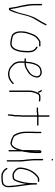

<svg xmlns="http://www.w3.org/2000/svg" viewBox="984 -1669 796 2804"><g transform="rotate(90 1382.0 -267.0)"><path d="M47.5 -484C44.8 -484 42.5 -483 40.5 -481C38.5 -479 37.5 -476.7 37.5 -474V-376C37.5 -363.3 38.2 -343 39.7 -314.9C41.1 -286.9 50.4 -232.9 67.5 -153C75.5 -127 80.5 -105.5 82.5 -88.5C83.2 -82.8 83.8 -77.8 84.5 -73.5C85.2 -69.2 85.8 -64.7 86.5 -60C87.2 -55.3 88 -50.7 89 -46C90 -41.3 90.8 -36 91.5 -30C92.2 -24 92.8 -18.7 93.5 -14C94.8 -4 100.5 1.3 110.5 2C120.5 2.7 128 -2 133 -12C134.7 -15.3 138.2 -22.8 143.5 -34.5C148.8 -46.2 154 -58.3 158.6 -71C162.4 -83.7 166.3 -96.3 170.3 -109C181.9 -145.8 193.5 -188.9 205.1 -238.3C215.3 -281.8 231 -327.2 258.8 -374.5C264.5 -384.2 271.1 -395.7 278.8 -409C286.5 -422.3 293.8 -434.3 300.8 -445C307.8 -455.7 314 -466.5 319.3 -477.5C324.6 -488.5 329.8 -498.5 334.8 -507.5C339.8 -516.5 343.3 -523 345.3 -527C351.8 -536.7 351.8 -543.4 345.3 -547C339.3 -550.3 334.6 -549 331.3 -543L301.8 -487C296.8 -476.3 290.6 -465.7 283.3 -455C276 -444.3 268.6 -432.3 261.3 -419C254 -405.7 247.3 -394 241.3 -384C233.1 -370.3 221.6 -341.3 206.3 -297C199.8 -279.7 192.2 -252.5 183.7 -215.7C175.2 -178.8 166.1 -145.9 156 -117C150.3 -104.3 143.6 -87 135.8 -65.1C127.9 -43.1 120.5 -27.8 113.5 -19C112.8 -23.7 112.2 -28.7 111.5 -34C110.8 -39.3 110 -44.3 109 -49C108 -53.7 107.2 -58.3 106.5 -63C102.2 -93.1 95.7 -125 87 -158.5C84.7 -167.5 81.8 -181.7 78.5 -201C64.5 -271 57.5 -329.3 57.5 -376V-474C57.5 -476.7 56.5 -479 54.5 -481C52.5 -483 50.2 -484 47.5 -484Z M658.8 -450C658.8 -452.7 657.8 -455 655.8 -457C653.8 -459 651.4 -460 648.8 -460H593.2C587.2 -460 581.5 -458.3 576 -455C570.5 -451.7 565.5 -448.7 561 -446C551.7 -441.3 536.3 -429.6 516.3 -411C497.3 -390.6 482.6 -365.5 472.3 -335.5C469 -325.8 462.8 -308.1 453.9 -282.4C445 -256.6 439.8 -232.5 438.3 -210C435.5 -167.5 437.6 -134.5 444.8 -111C455.5 -75.9 472.7 -52.9 496.3 -42C521.8 -31.4 558.4 -24 594.8 -20C600.8 -19.3 609.9 -19 622.1 -19C637.5 -19 652.7 -23.3 666.8 -32C689.6 -47.3 707 -70.6 718.8 -102C731.5 -133.8 738.8 -166.2 740.7 -199C741.4 -210.3 742.2 -222.3 743.2 -235C744.2 -247.7 744.7 -264 744.7 -284C744.7 -337 730.4 -374.7 701.7 -397L675.7 -416C670.4 -420 665.7 -419.3 661.7 -414C657.7 -408.7 658.7 -404 664.7 -400L688.7 -382C712.7 -364 724.7 -331 724.7 -283C724.7 -264.3 724.2 -248.8 723.2 -236.5C722.2 -224.2 721.4 -212.3 720.7 -201C720.1 -189.7 718.7 -178.7 716.7 -168C705.3 -107.1 684.2 -66.8 653.2 -47C644.9 -41.7 630.7 -39 614.2 -39C607.7 -39 601.7 -39.3 596.2 -40C560.2 -44 526.3 -51 504.3 -61C488.2 -68.2 474.3 -87.9 462.8 -120.2C458.5 -132.3 456.3 -151.9 456.3 -179C458.9 -218.7 462.6 -245.9 467.3 -260.5C470 -268.8 473.8 -280.2 478.8 -294.5C483.8 -308.8 487.8 -320.5 490.8 -329.5C493.8 -338.5 499.1 -349.8 506.8 -363.5C514.5 -377.2 522.3 -388.3 530.3 -397C546.8 -412.3 559.7 -422.6 567.7 -428C579.7 -436 588.2 -440 593.2 -440H648.7C651.4 -440 653.7 -441 655.7 -443C657.7 -445 658.8 -447.3 658.8 -450Z M899.5 -247C901.5 -268.3 903.5 -286.7 905.5 -302C916.6 -370.6 936.7 -415.2 962.4 -436C970.1 -443.3 982.5 -449.3 999.5 -454C1030.9 -462.4 1055.9 -460.4 1074.5 -448C1098.5 -428.8 1100.5 -396.8 1079 -352C1069.6 -329.5 1048.9 -308.5 1016.7 -289C1011.2 -285.7 1004.7 -281.7 997.2 -277C969.4 -257 939.4 -247 904.5 -247ZM841.5 -227H877.5C875.5 -195 874.8 -172.3 875.5 -159C876.2 -145.7 878.5 -132.3 882.5 -119C889 -91.7 901.5 -69.5 920 -52.5C928.3 -44.8 936.8 -37.3 945.5 -30C960.3 -14.8 981.7 -2.8 1011.3 6C1029.1 11.3 1045.7 14 1061 14C1104.7 14 1149.3 -2.3 1185.6 -35L1204.6 -52C1210 -56.7 1210.5 -61.5 1206.1 -66.5C1201.8 -71.5 1197 -71.7 1191.6 -67L1172.6 -50C1139.6 -20.7 1099.1 -6 1060.6 -6C1028.5 -6 999.7 -14.2 974.2 -30.5C964.3 -36.8 950.8 -50.9 928.3 -72.7C916.8 -83.8 907.9 -100.9 901.5 -124C895.8 -144.4 894.5 -178.8 897.5 -227H904.5C939.8 -227 972 -237.7 1004 -259C1011 -263.7 1019.9 -269.1 1030.8 -275.3C1041.7 -281.4 1050.4 -287.8 1056.9 -294.5C1061.1 -298.8 1065.4 -303 1069.6 -307C1073.9 -311 1079.6 -319.2 1086.9 -331.5C1095.8 -343.8 1103.3 -360.7 1108.6 -382C1120.3 -420.7 1110.6 -448.3 1082 -465C1062 -480.5 1033.3 -483.4 995.8 -473.5C976.8 -468.5 962.6 -461.5 953.4 -452.5C931.7 -436.2 913.5 -407 899.5 -365C891 -339.5 884.3 -300.2 879.5 -247H841.5C834.8 -247 831.5 -243.7 831.5 -237C831.5 -230.3 834.8 -227 841.5 -227Z M1328.1 -424.5C1334.5 -426.8 1336.6 -431 1334.6 -437C1326.8 -454.7 1322.1 -464.7 1320.6 -467L1313.6 -477C1310.3 -482.3 1305.8 -483.3 1300.1 -480C1294.5 -476.7 1293.6 -472 1297.6 -466L1303.6 -456C1308.1 -449.3 1312.1 -440.7 1315.6 -430C1317.6 -424 1321.8 -422.2 1328.1 -424.5ZM1312.6 -1C1315.3 -1 1317.6 -2 1319.6 -4C1321.6 -6 1322.6 -8.3 1322.6 -11V-303C1322.6 -317.3 1323.8 -328.6 1326.1 -337C1327.8 -343 1329.8 -350.7 1332.1 -360.2C1334.3 -369.7 1337 -378.5 1340.1 -386.5C1349.9 -411.8 1359.7 -428 1369.8 -435C1374.5 -438.3 1383.5 -440 1396.6 -440H1411.6C1423.6 -440 1436.6 -439 1450.6 -437C1457.3 -435.7 1461.1 -438.3 1462.1 -445C1463.1 -451.7 1460.3 -455.7 1453.6 -457C1439.6 -459 1425.6 -460 1411.6 -460H1396.6C1378.8 -460 1365.1 -456.7 1355.6 -450C1340.1 -438.3 1326.9 -414.2 1316.1 -377.5C1314.5 -371.8 1311.8 -363 1308.1 -351C1304.5 -339 1302.6 -323 1302.6 -303V-11C1302.6 -8.3 1303.6 -6 1305.6 -4C1307.6 -2 1310 -1 1312.6 -1Z M1606.5 -425H1558.5C1555.8 -425 1553.5 -424 1551.5 -422C1549.5 -420 1548.5 -417.7 1548.5 -415C1548.5 -412.3 1549.5 -410 1551.5 -408C1553.5 -406 1555.8 -405 1558.5 -405H1606.5C1611.2 -405 1616.2 -405.5 1621.5 -406.5C1626.8 -407.5 1632.2 -408.3 1637.5 -409C1648.2 -410.3 1657.2 -411 1664.5 -411V-192L1660.5 -148V-96.5C1660.5 -87.5 1660 -80.8 1659 -76.5C1658 -72.2 1656.4 -65.1 1654.2 -55.2C1652 -45.3 1651.2 -34.3 1652 -22C1652.3 -16.7 1651.8 -11 1650.5 -5L1648.5 5C1647.2 11.7 1649.8 15.5 1656.5 16.5C1663.2 17.5 1667.2 15 1668.5 9L1669.5 -1C1671.5 -8.3 1672.3 -18.1 1672 -30.3C1671.7 -42.4 1673.8 -56.7 1678.5 -73C1679.8 -77.7 1680.5 -85.3 1680.5 -96V-147L1684.5 -192V-411H1805.5C1812.2 -411 1815.5 -414.3 1815.5 -421C1815.5 -427.7 1812.2 -431 1805.5 -431H1684.5V-584C1684.5 -586.7 1683.5 -589 1681.5 -591C1679.5 -593 1677.2 -594 1674.5 -594C1671.8 -594 1669.5 -593 1667.5 -591C1665.5 -589 1664.5 -586.7 1664.5 -584V-431H1655.5Z M2192.2 -317C2192.2 -321.7 2192.4 -326.7 2192.8 -332C2193.1 -337.3 2193.2 -342.3 2193.2 -347V-440C2193.2 -444 2193.9 -448 2195.2 -452V-388C2195.2 -356.7 2194.2 -333 2192.2 -317ZM2171.2 -288V-196C2169.2 -189.3 2167.6 -183.3 2166.2 -178C2164.9 -172.7 2161.4 -160.3 2155.7 -140.8C2150.1 -121.3 2141.6 -102.4 2130.2 -84C2111.8 -49.8 2086.7 -36.5 2058.5 -44C2053.5 -45.3 2048 -46.7 2042 -48C2036 -49.3 2030.1 -51.2 2024.4 -53.5C1990 -64.2 1969.8 -75.7 1964.5 -88C1961.2 -93.3 1957.2 -101.3 1952.5 -112C1932.5 -154.9 1922.5 -199.9 1922.5 -247V-333L1924.5 -389V-464C1924.5 -466.7 1923.5 -469 1921.5 -471C1919.5 -473 1917.2 -474 1914.5 -474C1911.8 -474 1909.5 -473 1907.5 -471C1905.5 -469 1904.5 -466.7 1904.5 -464V-389L1902.5 -333V-247C1902.5 -187.1 1917.2 -130.8 1946.5 -78C1953 -66.1 1971.1 -53.6 2000.7 -40.5C2013.5 -34.9 2032.7 -29.4 2057 -24C2070.9 -19.4 2085.4 -21.7 2102.2 -31C2126.8 -40.8 2147 -65.2 2162.8 -104C2167.1 -114.7 2169.9 -121.3 2171.2 -124V-3C2171.2 3.7 2174.6 7 2181.2 7C2187.9 7 2191.2 3.7 2191.2 -3V-194L2197.2 -222C2209.2 -284.4 2215.2 -339.7 2215.2 -388V-442C2215.2 -449.3 2214.9 -455.3 2214.2 -460C2211.6 -470 2204.9 -474.7 2194.2 -474C2180.2 -472.9 2173.2 -461.6 2173.2 -440V-347C2173.2 -337 2172.9 -327 2172.2 -317C2171.6 -307 2171.2 -297.3 2171.2 -288Z M2311.5 -500C2304.9 -500 2301.5 -496.7 2301.5 -490V-367.5C2301.5 -358.5 2302 -348.8 2303 -338.5C2304 -328.2 2304.9 -318.7 2305.5 -310C2306.2 -301.3 2306.9 -292.3 2307.5 -283C2308.2 -273.7 2309.4 -262.5 2311 -249.5C2312.7 -236.5 2314.5 -221.6 2316.5 -204.8C2318.5 -188 2319.5 -164.1 2319.5 -133V24C2319.5 26.7 2320.5 29 2322.5 31C2324.5 33 2326.9 34 2329.5 34C2332.2 34 2334.5 33 2336.5 31C2338.5 29 2339.5 26.7 2339.5 24V-133C2339.5 -164.6 2338.4 -190.4 2336 -210.5C2334.4 -224.8 2332.7 -238.5 2331 -251.5C2329.4 -264.5 2327.9 -279.6 2326.7 -296.7C2325.4 -313.9 2324.2 -328.3 2323 -340C2322 -350 2321.5 -359.3 2321.5 -368V-490C2321.5 -496.7 2318.2 -500 2311.5 -500ZM2304.5 -642C2299.9 -637.3 2300.4 -632.2 2306 -626.5C2311.7 -620.8 2316.9 -620.3 2321.5 -625C2326.2 -629.7 2325.7 -634.8 2320 -640.5C2314.4 -646.2 2309.2 -646.7 2304.5 -642Z M2625.5 -442H2600.5C2592.5 -442 2584.3 -440.5 2576 -437.5C2567.7 -434.5 2555.2 -426.1 2538.7 -412.3C2522.1 -398.6 2503.7 -377.3 2483.5 -348.5C2474.8 -336.2 2465.1 -317 2454.4 -291.1C2443.7 -265.1 2435.9 -238.4 2431 -211C2429.3 -201.7 2428.2 -193 2427.5 -185C2426.8 -177 2426.5 -167.5 2426.5 -156.5C2426.5 -145.5 2429.5 -134.3 2435.5 -123C2449.8 -94.4 2474.2 -72 2508.5 -56C2527.8 -49.2 2553.6 -49 2586 -55.5C2597.7 -57.8 2608.2 -66.7 2617.5 -82C2638.8 -122.8 2654.8 -177.8 2665.5 -247C2667.5 -242.9 2674.9 -191.4 2687.5 -92.5C2689.5 -76.8 2690.8 -62.5 2691.5 -49.5C2692.2 -36.5 2693 -24.8 2694 -14.5C2695 -4.2 2695.5 5 2695.5 13C2695.5 36.9 2687.3 56.5 2671 72C2664.7 78 2658.5 81.5 2652.5 82.5C2646.5 83.5 2640.2 84.8 2633.5 86.5C2626.8 88.2 2619.5 89.3 2611.5 90L2570.5 91H2550.5C2534.5 91 2520.5 88 2508.5 82C2488.3 72.7 2472.6 59.7 2461.5 43L2450.5 27C2446.5 21 2441.8 20 2436.5 24C2431.2 28 2430.2 32.7 2433.5 38L2444.5 54C2452.5 65.3 2461.5 75 2471.5 83C2481.5 89.7 2492.6 96 2504.8 102C2517 108 2532.2 111 2550.5 111H2570.5C2602 111 2624.3 109.5 2637.5 106.5C2644.8 104.8 2652.3 103.2 2660 101.5C2667.7 99.8 2675.8 95 2684.5 87C2708 63.5 2717.8 28.8 2714 -17C2713 -29 2712.1 -41.8 2711.4 -55.4C2710.7 -69 2707.2 -98.8 2701 -145C2698.7 -162.3 2694.6 -189.4 2688.9 -226.3C2683.2 -263.2 2679.4 -295.8 2677.5 -324L2675.5 -370C2674.8 -379.3 2674.5 -389 2674.5 -399V-408L2664.5 -406C2661.8 -407.3 2659 -408 2656 -408H2654.5V-343C2654.5 -333.7 2654 -323.8 2653 -313.5C2652 -303.2 2650.4 -286.1 2648.2 -262.3C2645.9 -238.5 2640.4 -211 2631.5 -180C2615.7 -113.6 2598.7 -78.6 2580.5 -75C2552.3 -69 2531 -69 2516.5 -75C2487.6 -87.4 2466.6 -106.2 2453.5 -131.5C2448.8 -140.5 2446.5 -154.1 2446.5 -172.3C2446.5 -190.4 2452.2 -219.3 2463.5 -259C2480 -316.7 2513.9 -366.7 2565.3 -409C2575.8 -417.7 2587.5 -422 2600.5 -422H2625.5C2632.2 -422 2635.5 -425.3 2635.5 -432C2635.5 -438.7 2632.2 -442 2625.5 -442Z"/></g></svg>

Font: Proton
Style: RgCnd
Weight: 500
Version: Version 1.017